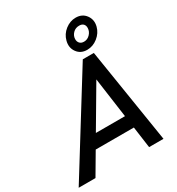

<svg xmlns="http://www.w3.org/2000/svg" viewBox="-257 -1077 1121 1213"><g transform="rotate(-30 303.5 -470.0)"><path d="M442.4 -727.5Q395 -727.5 369.9 -762.5Q344.7 -797.4 356.9 -843.8Q367.7 -885.7 402.8 -913.1Q438 -940.4 479 -940.4Q526.4 -940.4 552 -905.5Q577.6 -870.6 565.9 -825.2Q555.2 -783.7 519.8 -755.6Q484.4 -727.5 442.4 -727.5ZM409.2 -825.7Q408.2 -807.1 418.9 -794.7Q429.7 -782.2 450.2 -782.2Q475.6 -782.2 493.9 -801.3Q512.2 -820.3 513.2 -844.7Q514.2 -863.3 503.9 -874.5Q493.7 -885.7 473.1 -885.7Q445.8 -885.7 428 -867.4Q410.2 -849.1 409.2 -825.7ZM472.7 0 451.2 -155.3H172.9L81.5 0H-41L387.2 -689.9H467.8L577.6 0ZM226.1 -245.6H438.5L397.9 -537.1Z"/></g></svg>

Font: HK Grotesk SmBold Legacy Italic
Style: Regular
Weight: 600
Italic angle: -13°
Designer: Alfredo Marco Pradil
Foundry: Hanken Design Co.
Version: Version 2.022;PS 002.022;hotconv 1.0.88;makeotf.lib2.5.64775